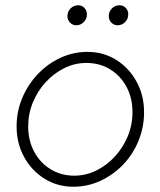

<svg xmlns="http://www.w3.org/2000/svg" viewBox="-20 -699 609 729"><path d="M258 10Q198 10 149 -20.5Q100 -51 71.5 -103Q43 -155 43 -219Q43 -276 64.5 -327Q86 -378 123.5 -417.5Q161 -457 209.5 -479.5Q258 -502 312 -502Q373 -502 421.5 -471.5Q470 -441 498.5 -389Q527 -337 527 -273Q527 -216 506 -164.5Q485 -113 447.5 -74Q410 -35 361.5 -12.5Q313 10 258 10ZM262 -32Q306 -32 345.5 -51.5Q385 -71 416 -104.5Q447 -138 465 -181.5Q483 -225 483 -273Q483 -327 460.5 -369Q438 -411 398.5 -435.5Q359 -460 308 -460Q264 -460 224.5 -440.5Q185 -421 154 -387.5Q123 -354 105 -310.5Q87 -267 87 -219Q87 -166 109.5 -123.5Q132 -81 172 -56.5Q212 -32 262 -32ZM269 -603Q256 -603 246 -613Q236 -623 236 -638Q236 -655 248 -667Q260 -679 277 -679Q291 -679 300.5 -669Q310 -659 310 -645Q310 -627 298 -615Q286 -603 269 -603ZM426 -603Q413 -603 403 -613Q393 -623 393 -638Q393 -655 405 -667Q417 -679 434 -679Q448 -679 457.5 -669Q467 -659 467 -645Q467 -627 455 -615Q443 -603 426 -603Z"/></svg>

Font: Red Hat Display
Style: Italic
Weight: 300
Italic angle: -12°
Designer: Pentagram, MCKL
Foundry: Pentagram, MCKL
Version: Version 1.023